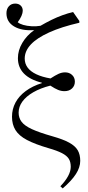

<svg xmlns="http://www.w3.org/2000/svg" viewBox="-20 -825 492 1072"><path d="M330 227 317 215Q345 186 360 158.5Q375 131 375 106Q375 79 364 61.5Q353 44 326 30Q299 16 250 2Q175 -20 130.5 -43.5Q86 -67 66.5 -98.5Q47 -130 47 -173Q47 -216 66.5 -252.5Q86 -289 124 -317Q162 -345 214 -361V-363Q147 -380 113.5 -414.5Q80 -449 80 -500Q80 -544 104.5 -585.5Q129 -627 171 -657Q101 -652 58.5 -677.5Q16 -703 16 -751Q16 -775 29.5 -790Q43 -805 65 -805Q84 -805 95.5 -794Q107 -783 107 -765Q107 -753 100 -736.5Q93 -720 79 -701Q89 -692 109.5 -686Q130 -680 156 -678.5Q182 -677 206 -681Q237 -699 267.5 -714Q298 -729 328.5 -740Q359 -751 388 -758L423 -708V-698Q323 -675 254.5 -644Q186 -613 152 -576.5Q118 -540 118 -498Q118 -470 134 -448Q150 -426 182.5 -410.5Q215 -395 262 -387Q288 -404 306.5 -412.5Q325 -421 343 -421Q367 -421 382.5 -406.5Q398 -392 398 -369Q398 -346 382 -331Q366 -316 340 -316Q322 -316 304.5 -323Q287 -330 261 -347Q206 -333 166 -310Q126 -287 105 -258Q84 -229 84 -196Q84 -167 100.5 -145Q117 -123 158 -104Q199 -85 273 -64Q333 -47 366.5 -28.5Q400 -10 414 14Q428 38 428 73Q428 109 404 146.5Q380 184 330 227Z"/></svg>

Font: Literata 60pt Light
Style: Regular
Weight: 300
Designer: Latin by Veronika Burian and Jose Scaglione. Greek by Irene Vlachou. Cyrillic by Vera Evstafieva.
Foundry: TypeTogether
Version: Version 3.103;gftools[0.9.29]